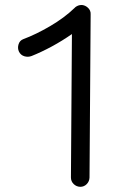

<svg xmlns="http://www.w3.org/2000/svg" viewBox="-20 -699 453 756"><path d="M295.9 36.6Q280.8 36.1 270 25.6Q259.3 15.1 259.3 0L263.2 -564.9Q225.6 -538.6 184.1 -516.1Q142.6 -493.7 104.5 -478.5Q90.3 -473.1 75.9 -477.5Q61.5 -481.9 54.7 -495.6Q48.3 -509.3 53 -524.4Q57.6 -539.6 71.8 -544.9Q121.6 -563.5 177.5 -596.2Q233.4 -628.9 273.4 -667.5Q276.4 -670.9 280.3 -673.3Q280.3 -673.3 280.3 -673.3Q281.2 -673.8 282.2 -674.3Q290.5 -679.2 300.3 -679.2Q302.2 -679.2 303.7 -679.2Q315.9 -677.7 325.2 -669.4Q338.4 -658.2 336.9 -640.6L332.5 0Q332 15.1 321.5 25.9Q311 36.6 295.9 36.6Z"/></svg>

Font: Mikhak Regular
Style: Regular
Weight: 400
Designer: Amin Abedi
Version: Version 3.3